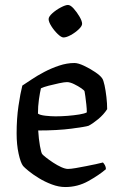

<svg xmlns="http://www.w3.org/2000/svg" viewBox="-20 -754 477 774"><path d="M243 0Q217 0 189 -10.5Q161 -21 136.5 -36Q112 -51 95 -65Q78 -79 73 -85Q63 -98 55 -134.5Q47 -171 47 -216Q47 -276 54.5 -327Q62 -378 70 -409Q84 -418 107 -433.5Q130 -449 158.5 -464Q187 -479 218.5 -489.5Q250 -500 280 -500Q295 -500 318.5 -489Q342 -478 363.5 -463.5Q385 -449 392 -438Q397 -431 401.5 -410Q406 -389 409 -363Q412 -337 412 -314Q398 -292 375.5 -273.5Q353 -255 337 -247Q326 -243 269 -235.5Q212 -228 134 -228Q136 -194 141 -166Q146 -138 150 -133Q153 -129 165 -119.5Q177 -110 193.5 -99Q210 -88 226.5 -80.5Q243 -73 254 -73Q265 -73 285.5 -76.5Q306 -80 328.5 -84.5Q351 -89 369.5 -93Q388 -97 395 -99Q399 -95 403 -88Q407 -81 407 -72Q379 -48 336 -24Q293 0 243 0ZM204 -285Q227 -285 252.5 -287Q278 -289 299.5 -292.5Q321 -296 330 -301Q330 -315 328 -333Q326 -351 324 -366Q322 -381 321 -385Q321 -389 308 -398Q295 -407 278.5 -415Q262 -423 250 -423Q240 -423 218.5 -418.5Q197 -414 176 -408.5Q155 -403 145 -398Q141 -381 137 -353.5Q133 -326 133 -296Q141 -290 163 -287.5Q185 -285 204 -285ZM236 -603Q227 -603 212.5 -617Q198 -631 187 -648.5Q176 -666 176 -677Q176 -687 191 -700.5Q206 -714 225 -724Q244 -734 254 -734Q264 -734 277 -719.5Q290 -705 300.5 -687Q311 -669 311 -658Q311 -649 297.5 -636Q284 -623 266 -613Q248 -603 236 -603Z"/></svg>

Font: Texturina 72pt Medium
Style: Regular
Weight: 500
Designer: Guillermo Torres Carreño
Foundry: Omnibus-Type
Version: Version 1.002; ttfautohint (v1.8.3)